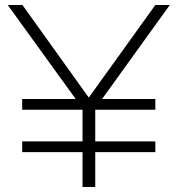

<svg xmlns="http://www.w3.org/2000/svg" viewBox="-20 -750 713 770"><path d="M311 0V-315L11 -730H70L335 -360H337L603 -730H661L362 -315V0ZM69 -140V-183H603V-140ZM69 -310V-353H603V-310Z"/></svg>

Font: M PLUS 1 Thin Light
Style: Regular
Weight: 300
Version: Version 1.001